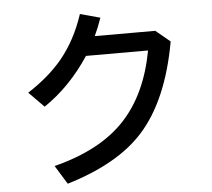

<svg xmlns="http://www.w3.org/2000/svg" viewBox="-58 -890 1117 1014"><g transform="rotate(-5 500.0 -382.5)"><path d="M791 -703.1 867.2 -640.1Q812 -331.5 664.6 -168.5Q530.3 -20 260.3 61L199.2 -38.1Q446.8 -100.6 576.2 -240.2Q701.7 -375 744.1 -603H415Q312.5 -447.8 174.3 -355L94.2 -436Q206.5 -508.3 277.3 -593.3Q357.4 -689.9 402.3 -826.2L508.3 -797.4Q490.7 -746.1 470.2 -703.1Z"/></g></svg>

Font: BIZ UDGothic
Style: Bold
Weight: 700
Monospace: yes
Designer: TypeBank Co., Ltd.
Foundry: Morisawa Inc.
Version: Version 1.05